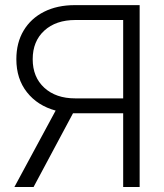

<svg xmlns="http://www.w3.org/2000/svg" viewBox="-20 -748 654 768"><path d="M538.6 0H472.7V-294.9H284.2Q277.8 -294.9 272 -294.9L114.3 0H37.6L202.6 -305.7Q130.4 -325.2 87.9 -378.9Q45.4 -432.6 45.4 -511.2Q45.4 -577.1 74.5 -625.7Q103.5 -674.3 156.2 -700.9Q209 -727.5 279.8 -727.5H538.6ZM472.7 -354.5V-668H281.7Q203.6 -668 157.2 -625.5Q110.8 -583 110.8 -511.2Q110.8 -439.5 157.2 -397Q203.6 -354.5 280.8 -354.5Z"/></svg>

Font: Inter Display Light
Style: Regular
Weight: 300
Designer: Rasmus Andersson
Foundry: rsms
Version: Version 4.000;git-a52131595